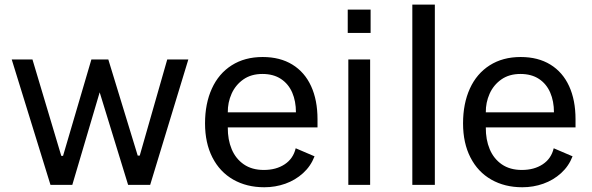

<svg xmlns="http://www.w3.org/2000/svg" viewBox="-20 -780 2499 810"><path d="M613.5 0H520.5L400.5 -390.5L285 0H193L29.5 -529H117L238.5 -122.5H246L365.5 -529H437L561 -123.5H569.5L685.5 -529H774.5Z M1088 -539.5Q1161.5 -539.5 1213.5 -507.5Q1265.5 -475.5 1292.5 -416.5Q1319.5 -357.5 1319.5 -277V-242.5H941Q940.5 -191 957.5 -150.5Q974.5 -110 1008.8 -86.5Q1043 -63 1093 -63Q1145 -63 1181 -86.8Q1217 -110.5 1227.5 -154.5L1307 -120.5Q1291 -79 1258.5 -49.5Q1226 -20 1183.8 -5Q1141.5 10 1095 10Q1021 10 964.2 -22.2Q907.5 -54.5 876.2 -115.5Q845 -176.5 845 -259.5Q845 -343 873.8 -406.2Q902.5 -469.5 957.5 -504.5Q1012.5 -539.5 1088 -539.5ZM1228.5 -306Q1228.5 -353 1212.8 -389.5Q1197 -426 1165.2 -447Q1133.5 -468 1087 -468Q1039.5 -468 1006.5 -444.8Q973.5 -421.5 957 -384.5Q940.5 -347.5 941 -306Z M1541.5 0H1449.5V-529H1541.5ZM1447 -739.5H1543.5V-641H1447Z M1719.5 -760.5H1814.5V0H1719.5Z M2176.5 -539.5Q2250 -539.5 2302 -507.5Q2354 -475.5 2381 -416.5Q2408 -357.5 2408 -277V-242.5H2029.5Q2029 -191 2046 -150.5Q2063 -110 2097.2 -86.5Q2131.5 -63 2181.5 -63Q2233.5 -63 2269.5 -86.8Q2305.5 -110.5 2316 -154.5L2395.5 -120.5Q2379.5 -79 2347 -49.5Q2314.5 -20 2272.2 -5Q2230 10 2183.5 10Q2109.5 10 2052.8 -22.2Q1996 -54.5 1964.8 -115.5Q1933.5 -176.5 1933.5 -259.5Q1933.5 -343 1962.2 -406.2Q1991 -469.5 2046 -504.5Q2101 -539.5 2176.5 -539.5ZM2317 -306Q2317 -353 2301.2 -389.5Q2285.5 -426 2253.8 -447Q2222 -468 2175.5 -468Q2128 -468 2095 -444.8Q2062 -421.5 2045.5 -384.5Q2029 -347.5 2029.5 -306Z"/></svg>

Font: 1883 Sans
Style: Regular
Weight: 400
Designer: 1883 Sans project is a fork of Public Sans.
Version: Version 1.009